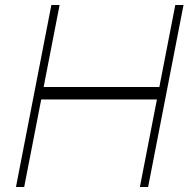

<svg xmlns="http://www.w3.org/2000/svg" viewBox="-20 -750 764 770"><path d="M137 -351 147 -401H627L617 -351ZM44 0 186 -730H219L77 0ZM541 0 683 -730H716L574 0Z"/></svg>

Font: Savate ExtraLight
Style: Italic
Weight: 200
Italic angle: -11°
Designer: Max Esnée
Foundry: Plomb Type
Version: Version 2.000